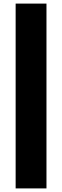

<svg xmlns="http://www.w3.org/2000/svg" viewBox="-20 -828 346 1068"><path d="M67 220V-808H238.5V220Z"/></svg>

Font: Encode Sans Semi Expanded ExtraBold
Style: Regular
Weight: 800
Width: 6
Designer: Multiple Designers
Foundry: Impallari Type
Version: Version 3.000; ttfautohint (v1.8.3) -l 8 -r 50 -G 200 -x 14 